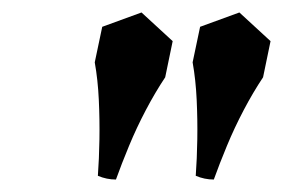

<svg xmlns="http://www.w3.org/2000/svg" viewBox="-20 -764 454 308"><path d="M144 -721 207 -744 257 -698 245 -640Q229 -616 214 -587.5Q199 -559 187 -530Q175 -501 166 -476Q151 -476 137 -482Q139 -509 139.5 -540.5Q140 -572 138.5 -604Q137 -636 132 -664ZM301 -721 364 -744 414 -698 402 -640Q386 -616 371 -587.5Q356 -559 344 -530Q332 -501 323 -476Q308 -476 294 -482Q296 -509 296.5 -540.5Q297 -572 295.5 -604Q294 -636 289 -664Z"/></svg>

Font: Poltawski Nowy Medium
Style: Italic
Weight: 500
Italic angle: -12°
Version: Version 1.001;gftools[0.9.25]